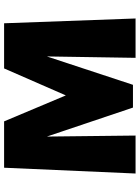

<svg xmlns="http://www.w3.org/2000/svg" viewBox="111 -810 698 961"><g transform="rotate(-90 460.5 -329.0)"><path d="M652 0 659 -444 517 -13H403L258 -444L263 0H73L102 -658H334L464 -349L599 -658H825L849 0Z"/></g></svg>

Font: Ysabeau Black
Style: Regular
Weight: 900
Designer: Christian Thalmann (Catharsis Fonts)
Version: Version 0.003